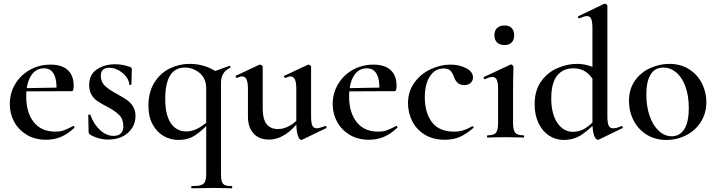

<svg xmlns="http://www.w3.org/2000/svg" viewBox="-20 -745 3880 1040"><path d="M33 -181Q33 -240 62 -289Q91 -338 141.5 -366.5Q192 -395 254 -395Q314 -395 346.5 -366Q379 -337 379 -280Q379 -265 376.5 -258Q374 -251 368 -251H286Q291 -375 218 -375Q173 -375 147.5 -334Q122 -293 122 -223Q122 -135 163 -83.5Q204 -32 279 -32Q307 -32 326 -39Q345 -46 376 -62L378 -63Q380 -63 382.5 -59Q385 -55 383 -53Q347 -19 310 -3.5Q273 12 230 12Q169 12 124.5 -15Q80 -42 56.5 -86Q33 -130 33 -181ZM92 -267 314 -271V-251L93 -250Z M610 -238Q646 -218 665.5 -205Q685 -192 699.5 -170Q714 -148 714 -117Q714 -83 697 -54Q680 -25 646.5 -7Q613 11 567 11Q512 11 466 -17Q460 -23 460 -29L458 -121Q458 -124 463.5 -124.5Q469 -125 470 -122Q487 -73 521.5 -41Q556 -9 595 -9Q620 -9 634 -22Q648 -35 648 -61Q648 -99 626 -121.5Q604 -144 562 -166Q528 -184 509 -196.5Q490 -209 476.5 -230.5Q463 -252 463 -284Q463 -341 504.5 -369Q546 -397 605 -397Q644 -397 685 -382Q694 -378 694 -371Q694 -348 693 -335L692 -287Q692 -285 686 -285Q680 -285 680 -287Q680 -307 664 -328.5Q648 -350 623 -364Q598 -378 572 -378Q526 -378 526 -334Q526 -302 547.5 -281Q569 -260 610 -238Z M784 -172Q784 -246 816 -297.5Q848 -349 899 -374Q950 -399 1006 -399Q1088 -399 1151 -357L1097 -265Q1097 -320 1061.5 -349.5Q1026 -379 982 -379Q875 -379 875 -209Q875 -122 905.5 -77.5Q936 -33 989 -33Q1047 -33 1109 -91L1118 -84Q1076 -38 1037.5 -12.5Q999 13 947 13Q903 13 866 -8.5Q829 -30 806.5 -71.5Q784 -113 784 -172ZM1018 263Q1053 263 1069 257.5Q1085 252 1091 238Q1097 224 1097 194V-343L1222 -388L1224 -389Q1227 -389 1228 -384Q1229 -379 1226 -378Q1201 -365 1189 -345.5Q1177 -326 1177 -295V194Q1177 224 1181.5 238Q1186 252 1198 257.5Q1210 263 1236 263Q1238 263 1238 269Q1238 275 1236 275Q1211 275 1196 274L1137 273L1070 274Q1051 275 1018 275Q1016 275 1016 269Q1016 263 1018 263Z M1323 -114V-263Q1323 -298 1315.5 -314.5Q1308 -331 1292 -331Q1279 -331 1264 -323H1263Q1259 -323 1257 -328Q1255 -333 1258 -335L1384 -394L1389 -395Q1393 -395 1398 -391Q1403 -387 1403 -384V-157Q1403 -101 1423.5 -73.5Q1444 -46 1486 -46Q1518 -46 1550.5 -64.5Q1583 -83 1604 -113L1610 -101Q1528 11 1437 11Q1383 11 1353 -22.5Q1323 -56 1323 -114ZM1696 -50Q1708 -50 1741 -62L1743 -63Q1746 -63 1748 -58Q1750 -53 1747 -51L1616 12L1612 13Q1601 13 1593 -12Q1585 -37 1585 -79V-263Q1585 -298 1577.5 -314.5Q1570 -331 1554 -331Q1542 -331 1526 -323H1525Q1521 -323 1519 -328.5Q1517 -334 1521 -335L1647 -394L1651 -395Q1655 -395 1660 -391Q1665 -387 1665 -384V-113Q1665 -79 1672 -64.5Q1679 -50 1696 -50Z M1782 -181Q1782 -240 1811 -289Q1840 -338 1890.5 -366.5Q1941 -395 2003 -395Q2063 -395 2095.5 -366Q2128 -337 2128 -280Q2128 -265 2125.5 -258Q2123 -251 2117 -251H2035Q2040 -375 1967 -375Q1922 -375 1896.5 -334Q1871 -293 1871 -223Q1871 -135 1912 -83.5Q1953 -32 2028 -32Q2056 -32 2075 -39Q2094 -46 2125 -62L2127 -63Q2129 -63 2131.5 -59Q2134 -55 2132 -53Q2096 -19 2059 -3.5Q2022 12 1979 12Q1918 12 1873.5 -15Q1829 -42 1805.5 -86Q1782 -130 1782 -181ZM1841 -267 2063 -271V-251L1842 -250Z M2190 -186Q2190 -249 2224 -296.5Q2258 -344 2311.5 -369.5Q2365 -395 2420 -395Q2467 -395 2504.5 -376Q2542 -357 2542 -325Q2542 -308 2529.5 -296Q2517 -284 2494 -284Q2455 -284 2439 -328Q2430 -353 2418.5 -363.5Q2407 -374 2383 -374Q2336 -374 2308.5 -331.5Q2281 -289 2281 -218Q2281 -135 2319.5 -83.5Q2358 -32 2440 -32Q2467 -32 2489.5 -39Q2512 -46 2538 -61H2539Q2542 -61 2544.5 -58Q2547 -55 2545 -53Q2508 -20 2472 -4Q2436 12 2390 12Q2325 12 2279.5 -16.5Q2234 -45 2212 -90.5Q2190 -136 2190 -186Z M2621 -12Q2655 -12 2666.5 -26Q2678 -40 2678 -81V-263Q2678 -297 2671 -312.5Q2664 -328 2647 -328Q2631 -328 2607 -316H2606Q2602 -316 2600 -321Q2598 -326 2601 -328L2745 -395L2748 -396Q2752 -396 2756.5 -391.5Q2761 -387 2761 -384V-363Q2759 -321 2759 -264V-81Q2759 -40 2770.5 -26Q2782 -12 2816 -12Q2819 -12 2819 -6Q2819 0 2816 0Q2791 0 2776 -1L2718 -2L2660 -1Q2646 0 2621 0Q2618 0 2618 -6Q2618 -12 2621 -12ZM2658 -555Q2658 -579 2672.5 -593Q2687 -607 2713 -607Q2738 -607 2751.5 -593Q2765 -579 2765 -555Q2765 -529 2751.5 -515Q2738 -501 2713 -501Q2687 -501 2672.5 -515Q2658 -529 2658 -555Z M2876 -181Q2876 -255 2911 -304Q2946 -353 2999 -376Q3052 -399 3105 -399Q3170 -399 3228 -363L3209 -287Q3185 -332 3156.5 -353.5Q3128 -375 3086 -375Q3029 -375 2997.5 -335Q2966 -295 2966 -212Q2966 -128 2999 -79.5Q3032 -31 3083 -31Q3121 -31 3151.5 -51Q3182 -71 3217 -109L3226 -101Q3180 -50 3135.5 -18.5Q3091 13 3033 13Q2990 13 2954 -10.5Q2918 -34 2897 -78Q2876 -122 2876 -181ZM3301 -50Q3321 -50 3346 -62H3347Q3350 -62 3352.5 -57Q3355 -52 3352 -51L3224 11L3218 12Q3206 12 3197.5 -13Q3189 -38 3189 -82V-592Q3189 -627 3182.5 -642.5Q3176 -658 3159 -658Q3148 -658 3119 -646H3117Q3113 -646 3111 -651Q3109 -656 3112 -657L3252 -724L3256 -725Q3260 -725 3265 -721Q3270 -717 3270 -714V-114Q3270 -79 3277 -64.5Q3284 -50 3301 -50Z M3387 -198Q3387 -263 3419.5 -308.5Q3452 -354 3502.5 -376.5Q3553 -399 3606 -399Q3667 -399 3712.5 -370Q3758 -341 3782 -293.5Q3806 -246 3806 -192Q3806 -132 3776.5 -85Q3747 -38 3697 -12.5Q3647 13 3589 13Q3529 13 3483 -15.5Q3437 -44 3412 -92.5Q3387 -141 3387 -198ZM3711 -160Q3711 -227 3692.5 -277Q3674 -327 3642.5 -353Q3611 -379 3573 -379Q3528 -379 3504.5 -342Q3481 -305 3481 -233Q3481 -168 3499 -116.5Q3517 -65 3548.5 -36Q3580 -7 3619 -7Q3663 -7 3687 -46Q3711 -85 3711 -160Z"/></svg>

Font: Cormorant Garamond SemiBold
Style: Regular
Weight: 600
Designer: Christian Thalmann (Catharsis Fonts)
Foundry: Catharsis Fonts
Version: Version 4.000